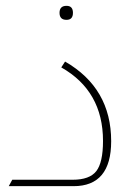

<svg xmlns="http://www.w3.org/2000/svg" viewBox="-20 -638 471 658"><path d="M208 -570Q184 -570 184 -594Q184 -618 208 -618Q230 -618 230 -594Q230 -570 208 -570ZM10 0 22 -22H229Q287 -22 310 -51.5Q333 -81 333 -155Q333 -326 190 -407L203 -427Q361 -336 361 -154Q361 0 232 0Z"/></svg>

Font: Tajawal ExtraLight
Style: Regular
Weight: 275
Designer: Boutros Fonts
Foundry: Created by Boutros International 2017
Version: Version 1.700